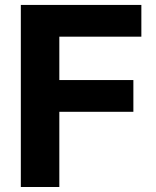

<svg xmlns="http://www.w3.org/2000/svg" viewBox="-20 -747 625 767"><path d="M63.2 0H217V-300.4H512.8V-427.2H217V-600.5H544.7V-727.3H63.2Z"/></svg>

Font: Magic Ui Pro
Style: Bold
Weight: 700
Designer: Stefan Endress, Andreas Faust
Version: Version 1.000;FEAKit 1.0